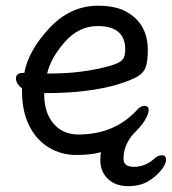

<svg xmlns="http://www.w3.org/2000/svg" viewBox="-20 -512 594 664"><path d="M329.1 14.2Q295.9 23.9 244.1 23.9Q190.9 23.9 147.9 -2.4Q105 -28.8 80.6 -78.4Q56.2 -127.9 56.2 -194.8V-206.1Q35.2 -222.2 35.2 -241Q35.2 -259.8 60.1 -259.8H64Q78.1 -336.9 150.6 -414.6Q223.1 -492.2 318.8 -492.2Q382.8 -492.2 420.9 -469.2Q490.7 -428.2 491.2 -339.8Q491.2 -304.7 485.1 -283.4Q479 -262.2 458 -249Q437 -235.8 391.1 -221.2Q290 -190.4 140.1 -189.9H132.8V-186Q132.8 -123 164.8 -85Q196.8 -46.9 251 -46.9Q374 -46.9 451.2 -128.9Q465.3 -146 479.7 -146Q494.1 -146 494.1 -131.6Q494.1 -117.2 479 -92.8Q465.8 -72.8 441.9 -49.8Q406.7 -9.8 407.2 38.1Q407.2 64.9 444.1 64.9Q481 64.9 512.2 38.1Q525.4 24.9 539.8 24.9Q554.2 24.9 554.2 40.5Q554.2 56.2 536.6 77.6Q519 99.1 491.5 115.5Q463.9 131.8 421.9 131.8Q379.9 131.8 353.5 106.9Q327.1 82 327.1 43Q327.1 22 329.1 14.2ZM154.8 -257.8Q265.6 -257.8 359.9 -284.2Q394 -293.9 403.6 -305.4Q413.1 -316.9 413.1 -340.8Q413.1 -421.9 317.9 -421.9Q252 -421.9 203.4 -366Q154.8 -310.1 143.1 -257.8Z"/></svg>

Font: LXGW WenKai Screen R
Style: Regular
Weight: 400
Designer: Fontworks Inc.
Version: Version 1.235;May 31, 2022